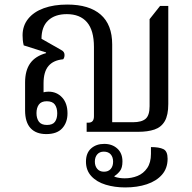

<svg xmlns="http://www.w3.org/2000/svg" viewBox="-20 -578 844 842"><path d="M183 10Q138 10 114 -16Q90 -42 90 -94V-216Q90 -269 112.5 -300.5Q135 -332 182 -345V-348L84 -379Q81 -391 80 -402Q79 -413 79 -423Q79 -465 103.5 -495.5Q128 -526 172 -542Q216 -558 275 -558Q371 -558 421.5 -514Q472 -470 472 -383V-42H563Q601 -42 618.5 -57Q636 -72 636 -112V-494L682 -552H718V-122Q718 -73 702.5 -46.5Q687 -20 657.5 -10Q628 0 587 0H360V-40H367Q380 -40 386 -47Q392 -54 392 -68V-372Q392 -445 361.5 -480.5Q331 -516 273 -516Q221 -516 191.5 -488.5Q162 -461 162 -408L248 -359Q256 -355 259.5 -349.5Q263 -344 263 -337Q263 -325 257 -318Q214 -314 192.5 -288.5Q171 -263 171 -213V-156L153 -164Q159 -170 170 -173Q181 -176 193 -176Q229 -176 252.5 -150.5Q276 -125 276 -81Q276 -41 253 -15.5Q230 10 183 10ZM186 -30Q211 -30 221 -44Q231 -58 231 -81Q231 -105 220.5 -119.5Q210 -134 185 -134Q161 -134 150.5 -119.5Q140 -105 140 -82Q140 -59 150.5 -44.5Q161 -30 186 -30ZM529 244Q483 244 443.5 232Q404 220 380.5 194.5Q357 169 357 131Q357 93 379.5 73Q402 53 437 53Q472 53 494.5 73.5Q517 94 517 130Q517 158 506 172Q495 186 482 194V197Q494 201 505 202.5Q516 204 527 204Q557 204 583 193.5Q609 183 625.5 159Q642 135 642 97V67Q678 67 696.5 76Q715 85 715 118Q715 160 690.5 188Q666 216 624 230Q582 244 529 244ZM436 175Q455 175 465.5 163Q476 151 476 131Q476 111 465.5 99Q455 87 435 87Q417 87 406.5 99Q396 111 396 131Q396 150 406.5 162.5Q417 175 436 175Z"/></svg>

Font: Noto Serif Thai SemiCondensed
Style: Regular
Weight: 400
Width: 4
Designer: Monotype Design Team
Foundry: Monotype Imaging Inc.
Version: Version 2.002